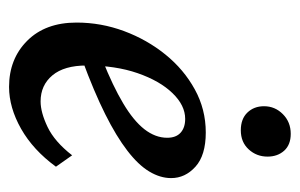

<svg xmlns="http://www.w3.org/2000/svg" viewBox="-140 -520 668 428"><g transform="rotate(90 194.0 -306.0)"><path d="M173.8 7.8Q111.3 7.8 70.8 -32.7Q30.3 -73.2 30.3 -142.6Q30.3 -197.3 49.3 -248.5Q68.4 -299.8 101.6 -340.8Q134.8 -381.8 179.2 -406.2Q223.6 -430.7 275.4 -430.7Q326.2 -430.7 351.6 -407.7Q377 -384.8 377 -353.5Q377 -329.1 362.3 -304.7Q347.7 -280.3 315.9 -255.9Q284.2 -231.4 234.4 -206.5Q184.6 -181.6 113.3 -155.3V-200.2Q171.9 -223.6 210.4 -246.6Q249 -269.5 268.1 -293.9Q287.1 -318.4 287.1 -344.7Q287.1 -364.3 275.9 -374.5Q264.6 -384.8 245.1 -384.8Q214.8 -384.8 187.5 -356.4Q160.2 -328.1 143.1 -278.8Q126 -229.5 126 -165Q126 -115.2 147.9 -88.9Q169.9 -62.5 206.1 -62.5Q230.5 -62.5 263.2 -78.1Q295.9 -93.8 326.2 -132.8L351.6 -96.7Q314.5 -45.9 267.1 -19Q219.7 7.8 173.8 7.8ZM270.5 -508.8Q245.1 -508.8 231 -523.4Q216.8 -538.1 216.8 -560.5Q216.8 -585 234.4 -602.5Q252 -620.1 278.3 -620.1Q302.7 -620.1 315.9 -605.5Q329.1 -590.8 329.1 -568.4Q329.1 -543.9 313 -526.4Q296.9 -508.8 270.5 -508.8Z"/></g></svg>

Font: Crimson Pro Medium
Style: Italic
Weight: 500
Italic angle: -12°
Designer: Jacques Le Bailly
Foundry: Baron von Fonthausen
Version: Version 1.003